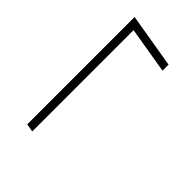

<svg xmlns="http://www.w3.org/2000/svg" viewBox="-11 -495 516 516"><g transform="rotate(-45 247.5 -236.5)"><path d="M445 -159H422L444 -291H59L63 -314H471Z"/></g></svg>

Font: Grenze Thin
Style: Italic
Weight: 250
Italic angle: -10°
Designer: Renata Polastri
Foundry: Omnibus-Type
Version: Version 1.002; ttfautohint (v1.8)